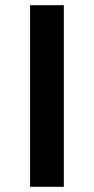

<svg xmlns="http://www.w3.org/2000/svg" viewBox="-20 -720 362 740"><path d="M96 0H226V-700H161H96Z"/></svg>

Font: Easer Grotesk Medium
Style: Regular
Weight: 500
Designer: Boardeaser, Bonnie Shaver-Troup, Thomas Jockin
Foundry: Lexend
Version: Version 1.001;Glyphs 3.1.2 (3151)